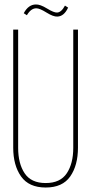

<svg xmlns="http://www.w3.org/2000/svg" viewBox="-20 -832 407 857"><path d="M270 -807 284 -798Q266 -759 236 -758Q218 -757 187.5 -776Q157 -795 142 -795Q118 -795 100 -764L86 -773Q107 -812 140 -812Q159 -813 190 -794Q221 -775 235 -776Q254 -777 270 -807ZM328 -700V-173Q328 -94 293.5 -44.5Q259 5 184 5Q109 5 74 -44.5Q39 -94 39 -173V-700H61V-172Q61 -102 90 -58.5Q119 -15 184 -15Q249 -15 278 -58.5Q307 -102 307 -172V-700Z"/></svg>

Font: Bebas Neue Light
Style: Regular
Weight: 300
Designer: Ryoichi Tsunekawa
Foundry: Ryoichi Tsunekawa
Version: Version 001.003; ttfautohint (v1.5.65-e2d9)